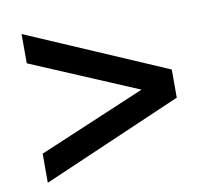

<svg xmlns="http://www.w3.org/2000/svg" viewBox="-64 -688 713 656"><g transform="rotate(-10 293.0 -360.0)"><path d="M535.2 -311.5V-409.2L50.8 -617.7V-516.1L421.4 -359.4L50.8 -202.6V-101.6Z"/></g></svg>

Font: Winston SemiBold
Style: Regular
Weight: 600
Designer: Vernon Adams, Kim Jin-seong, David Berlow, Cristiano Sobral
Foundry: The Winston Project Authors
Version: Version 3.004